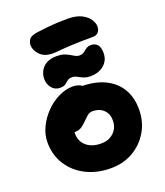

<svg xmlns="http://www.w3.org/2000/svg" viewBox="-167 -1040 997 1163"><g transform="rotate(-20 332.0 -458.5)"><path d="M347 12Q257 12 187 -23.5Q117 -59 77 -122Q37 -185 37 -266Q37 -315 59.5 -362.5Q82 -410 119.5 -448.5Q157 -487 203.5 -510Q250 -533 297 -533Q317 -533 334.5 -526.5Q352 -520 363 -506.5Q374 -493 374 -470Q374 -430 357 -399Q340 -368 289 -352Q270 -346 252.5 -332Q235 -318 223.5 -298.5Q212 -279 212 -259Q212 -210 247 -179.5Q282 -149 342 -149Q391 -149 423 -179Q455 -209 455 -258Q455 -300 428 -325.5Q401 -351 359 -351Q338 -351 324 -339Q310 -327 290 -307Q276 -293 264.5 -284.5Q253 -276 241 -272.5Q229 -269 213 -269Q194 -269 178.5 -284.5Q163 -300 163 -345Q163 -376 179 -406.5Q195 -437 221 -461.5Q247 -486 279 -501Q311 -516 343 -516Q433 -516 496.5 -485.5Q560 -455 593.5 -399Q627 -343 627 -266Q627 -187 590 -124Q553 -61 490 -24.5Q427 12 347 12ZM419 -554Q399 -554 384.5 -559Q370 -564 358 -570.5Q346 -577 335 -582Q324 -587 312 -587Q296 -587 286.5 -581.5Q277 -576 269.5 -568.5Q262 -561 252 -556Q242 -551 223 -551Q190 -551 170 -576Q150 -601 150 -634Q150 -661 162.5 -685Q175 -709 201 -724Q227 -739 269 -739Q295 -739 314 -732.5Q333 -726 348 -717Q363 -708 375 -701.5Q387 -695 399 -695Q415 -695 424.5 -700.5Q434 -706 442 -713Q450 -720 460 -725.5Q470 -731 486 -731Q512 -731 527 -714Q542 -697 542 -659Q542 -613 508 -583.5Q474 -554 419 -554ZM252 -762Q199 -762 170.5 -792Q142 -822 142 -855Q142 -875 154.5 -892Q167 -909 211 -915Q249 -920 279.5 -923Q310 -926 340 -927.5Q370 -929 406 -929Q463 -929 497.5 -911Q532 -893 547 -868.5Q562 -844 562 -825Q562 -801 549.5 -787Q537 -773 515 -773Q432 -773 381 -770.5Q330 -768 300.5 -765Q271 -762 252 -762Z"/></g></svg>

Font: Shantell Sans ExtraBold
Style: Regular
Weight: 800
Designer: Stephen Nixon, Anya Danilova, Shantell Martin
Foundry: Arrow Type
Version: Version 1.011;[c5ecc13dd]